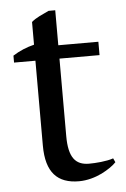

<svg xmlns="http://www.w3.org/2000/svg" viewBox="-49 -668 469 716"><g transform="rotate(-5 185.5 -309.5)"><path d="M15 -450H95V-132C95 -31 138 12 218 12C249 12 279 3 304 -9C328 -21 348 -35 359 -47L352 -62C327 -53 285 -50 261 -50C210 -50 185 -80 185 -160V-450H335V-500H185V-631H160C137 -620 112 -610 95 -595V-510C67 -503 40 -492 15 -476Z"/></g></svg>

Font: PT Serif
Style: Regular
Weight: 400
Designer: A.Korolkova, O.Umpeleva, V.Yefimov
Foundry: ParaType Ltd
Version: Version 1.000;PS 001.000;hotconv 1.0.88;makeotf.lib2.5.64775